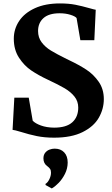

<svg xmlns="http://www.w3.org/2000/svg" viewBox="-20 -772 638 1092"><path d="M98 -22Q63 -32.5 51.5 -33.5L61.5 -216.5H143.5L166 -85.5Q180.5 -70 212.8 -58.2Q245 -46.5 287.5 -46Q357.5 -46 391.2 -76.5Q425 -107 425 -160Q425 -195.5 404 -222.2Q383 -249 347.8 -269.8Q312.5 -290.5 251.5 -319Q199 -343.5 158.2 -371Q117.5 -398.5 88 -443.8Q58.5 -489 58.5 -552Q58.5 -607 89 -652.8Q119.5 -698.5 178.8 -725.5Q238 -752.5 321 -752.5Q371 -752.5 408.8 -745Q446.5 -737.5 488.5 -725.5Q516.5 -717.5 524.5 -716.5L516.5 -543.5H437L415.5 -669.5Q407.5 -679.5 380.2 -688Q353 -696.5 319 -696.5Q258 -696.5 227.2 -669Q196.5 -641.5 196.5 -595.5Q196.5 -558.5 217 -531.2Q237.5 -504 269.5 -484.5Q301.5 -465 359 -436.5L373.5 -429.5Q430.5 -402.5 471.5 -375.5Q512.5 -348.5 541.5 -306.8Q570.5 -265 570.5 -208.5Q570.5 -152.5 542 -102.5Q513.5 -52.5 450 -20.8Q386.5 11 287.5 11Q233.5 11 189.5 2Q145.5 -7 98 -22ZM275 299.5H274L239.5 280.5L238.5 274Q251 267 260.5 247.8Q270 228.5 270 210Q270 196.5 264.8 188.8Q259.5 181 249.5 173.5Q227 158 227 129Q227 109 237.2 96.5Q247.5 84 262 78.8Q276.5 73.5 289 73.5H292Q325 73.5 345 94.5Q365 115.5 365 153Q364.5 187 349.5 216.8Q334.5 246.5 314 267.8Q293.5 289 275 299.5Z"/></svg>

Font: Merriweather Text
Style: Bold
Weight: 700
Designer: Eben Sorkin
Foundry: Eben Sorkin
Version: Version 2.100